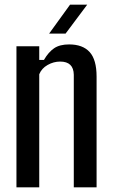

<svg xmlns="http://www.w3.org/2000/svg" viewBox="-20 -797 482 817"><path d="M50 0V-600H147V-542H167Q186 -575 210 -591.5Q234 -608 274 -608Q332 -608 361.5 -575.5Q391 -543 391 -471V0H294V-479Q293 -535 236 -535Q208 -535 182.5 -520.5Q157 -506 147 -481V0ZM189 -654 278 -777H351L259 -654Z"/></svg>

Font: Big Shoulders Text SemiBold
Style: Regular
Weight: 600
Designer: Patric King
Foundry: XO Type Co
Version: Version 1.000; ttfautohint (v1.8.2)